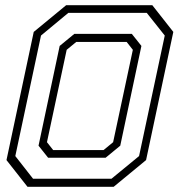

<svg xmlns="http://www.w3.org/2000/svg" viewBox="-20 -720 693 740"><path d="M86 0 5 -103 110 -597 235 -700H567L648 -597L543 -103L418 0ZM185 -141.5H379L416 -172L492 -528L468 -558.5H274L237 -528L161 -172ZM107.5 -31H409.5L516 -118.5L615 -583L545.5 -670.5H243.5L138 -583L39 -118.5ZM165.5 -112 128.5 -158.5 210 -543 266.5 -589.5H488L525 -543L443.5 -158.5L387 -112Z"/></svg>

Font: Tourney Light
Style: Italic
Weight: 300
Italic angle: -12°
Version: Version 1.015